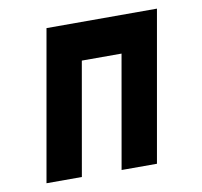

<svg xmlns="http://www.w3.org/2000/svg" viewBox="-67 -624 733 695"><g transform="rotate(-10 300.0 -276.5)"><path d="M147 -553H553L455.5 0H325.5L398.5 -415H252.5L179.5 0H49.5Z"/></g></svg>

Font: JuliaMono Black
Style: Italic
Weight: 900
Italic angle: -9°
Monospace: yes
Designer: cormullion
Foundry: corm
Version: Version 0.057; ttfautohint (v1.8.4)